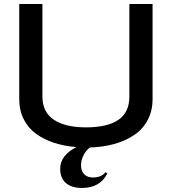

<svg xmlns="http://www.w3.org/2000/svg" viewBox="-20 -720 850 950"><path d="M511.2 138.2Q474.6 210 386.2 210Q333.5 210 305.7 185.3Q277.8 160.6 277.8 115.2Q277.8 48.8 357.9 7.8Q297.9 2.9 248 -13.2Q198.2 -29.3 158.9 -57.6Q119.6 -85.9 97.4 -129.9Q75.2 -173.8 75.2 -230V-700.2H189.9V-242.2Q189.9 -165 246.8 -127.4Q303.7 -89.8 404.8 -89.8Q511.7 -89.8 565.9 -127Q620.1 -164.1 620.1 -242.2V-700.2H734.9V-230Q734.9 -170.9 710 -124.8Q685.1 -78.6 641.6 -50.3Q598.1 -22 543.5 -7.1Q488.8 7.8 424.8 9.8Q405.3 24.4 393.1 48.6Q380.9 72.8 380.9 99.1Q380.9 126.5 397 142.3Q413.1 158.2 439 158.2Q482.4 158.2 502 131.8Z"/></svg>

Font: Copperplate Sans CC Heavy
Style: Regular
Weight: 400
Designer: indestructible type*
Foundry: Cowboy Collective
Version: Version 1.000